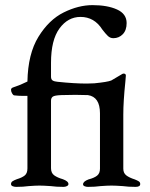

<svg xmlns="http://www.w3.org/2000/svg" viewBox="-20 -726 584 749"><path d="M23 -8Q23 -15 29 -19Q35 -23 46 -27Q66 -33 76.5 -41.5Q87 -50 87 -69V-352Q83 -352 67.5 -352Q52 -352 35 -354Q31 -355 27 -362Q23 -369 23 -376Q23 -383 34 -386Q59 -394 87 -408Q89 -516 130 -582.5Q171 -649 228.5 -677.5Q286 -706 341 -706Q399 -706 436.5 -689Q474 -672 474 -636Q474 -608 459 -592.5Q444 -577 422 -577Q410 -577 401 -585.5Q392 -594 379 -611Q348 -660 294 -660Q245 -660 212 -615Q179 -570 179 -481V-427Q179 -416 185.5 -412Q192 -408 204 -407Q270 -400 318 -400L348 -401Q399 -406 414 -412L458 -438L462 -439Q471 -439 471 -431Q471 -425 469 -407Q461 -330 461 -279V-68Q461 -51 472.5 -42Q484 -33 506 -26Q516 -22 521.5 -18.5Q527 -15 527 -8Q527 3 509 3Q480 3 459 0Q431 -2 415 -2Q398 -2 372 0Q351 3 323 3Q316 3 310 0.5Q304 -2 304 -7Q304 -18 325 -26Q348 -32 359 -41Q370 -50 370 -68V-284Q370 -348 323 -355L274 -356L219 -355Q193 -354 186 -349Q179 -344 179 -333V-70Q179 -51 191.5 -42Q204 -33 225 -27Q247 -19 247 -8Q247 -3 241 0Q235 3 228 3Q199 3 178 0Q150 -2 134 -2Q118 -2 92 0Q71 3 43 3Q36 3 29.5 0.5Q23 -2 23 -8Z"/></svg>

Font: EB Garamond Medium
Style: Regular
Weight: 500
Designer: Georg Duffner and Octavio Pardo
Foundry: Georg Duffner
Version: Version 1.000